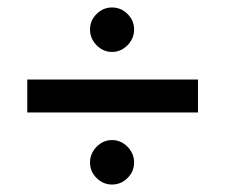

<svg xmlns="http://www.w3.org/2000/svg" viewBox="-20 -597 604 514"><path d="M238.5 -120.5Q221 -138 221 -162Q221 -186 238.5 -204Q256 -222 280 -222Q304 -222 321.5 -204Q339 -186 339 -162Q339 -138 321.5 -120.5Q304 -103 280 -103Q256 -103 238.5 -120.5ZM53 -296V-384H510V-296ZM238.5 -476Q221 -494 221 -518Q221 -542 238.5 -559.5Q256 -577 280 -577Q304 -577 321.5 -559.5Q339 -542 339 -518Q339 -494 321.5 -476Q304 -458 280 -458Q256 -458 238.5 -476Z"/></svg>

Font: Hind Medium
Style: Regular
Weight: 500
Designer: Manushi Parikh, Satya Rajpurohit
Foundry: Indian Type Foundry
Version: Version 1.201;PS 1.0;hotconv 1.0.78;makeotf.lib2.5.61930; tt